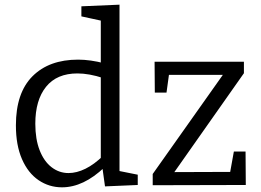

<svg xmlns="http://www.w3.org/2000/svg" viewBox="-20 -792 1114 821"><path d="M245 9Q190 9 145 -21.5Q100 -52 74 -111.5Q48 -171 48 -256Q48 -395 119 -466Q190 -537 314 -537Q340 -537 368.5 -533Q397 -529 427 -521L411 -512V-713L420 -702L328 -722V-765L491 -772V-49L479 -63L569 -45V-1L429 5L417 -81L427 -77Q382 -34 336.5 -12.5Q291 9 245 9ZM273 -52Q308 -52 345.5 -70.5Q383 -89 421 -126L411 -99V-478L422 -458Q361 -478 311 -478Q223 -478 177 -421Q131 -364 131 -263Q131 -197 149.5 -149.5Q168 -102 200.5 -77Q233 -52 273 -52ZM1030 -144 1031 -1 633 0V-48L945 -489L957 -472H681L705 -491L692 -396H642L641 -528H1023V-479L710 -34L706 -56L983 -57L960 -33L980 -144Z"/></svg>

Font: Pack4
Style: Regular
Weight: 400
Version: Version 2.002